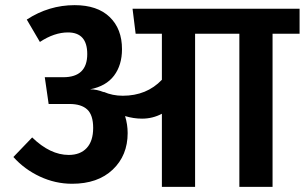

<svg xmlns="http://www.w3.org/2000/svg" viewBox="-20 -726 1184 746"><path d="M1144 -692V-595H1039V0H910V-595H738V0H609V-284Q573 -265 532 -265Q499 -265 466 -275Q476 -242 476 -209Q476 -122 418 -67Q360 -12 260 -12Q195 -12 135 -40Q75 -68 32 -116L105 -192Q175 -124 247 -124Q292 -124 317 -151Q342 -178 342 -229Q342 -279 319 -300.5Q296 -322 250 -322H169L154 -426H226Q319 -426 319 -516Q319 -600 244 -600Q191 -600 135 -563L84 -650Q170 -706 270 -706Q358 -706 406 -660Q454 -614 454 -535Q454 -473 423 -432Q392 -391 330 -379Q356 -379 383 -368V-369Q417 -354 457 -354Q550 -354 609 -416V-595H507L495 -692Z"/></svg>

Font: FiraGO SemiBold
Style: Regular
Weight: 600
Designer: bBox Type
Foundry: bBox Type GmbH
Version: Version 1.001;PS 001.001;hotconv 1.0.88;makeotf.lib2.5.64775